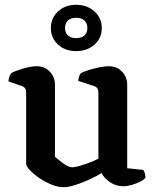

<svg xmlns="http://www.w3.org/2000/svg" viewBox="-20 -776 645 800"><path d="M245 4Q220 4 193 -7.5Q166 -19 142 -35.5Q118 -52 103.5 -68Q89 -84 89 -93V-391Q89 -411 72 -417L15 -437Q18 -462 28 -472Q45 -481 77 -490.5Q109 -500 133 -500Q166 -500 187.5 -477.5Q209 -455 209 -423V-123Q222 -111 244 -95Q266 -79 281 -79Q292 -79 311 -84.5Q330 -90 351.5 -98Q373 -106 390 -115V-391Q390 -411 373 -417L306 -439Q307 -451 310.5 -460Q314 -469 318 -472Q328 -477 349.5 -484Q371 -491 394.5 -495.5Q418 -500 434 -500Q467 -500 488.5 -477.5Q510 -455 510 -423V-75L577 -68Q580 -64 583 -55.5Q586 -47 586 -36Q580 -27 564 -19Q548 -11 529 -5.5Q510 0 495 0Q464 0 439.5 -16Q415 -32 403 -55Q383 -42 353.5 -28.5Q324 -15 294.5 -5.5Q265 4 245 4ZM297 -563Q252 -563 222 -590Q192 -617 192 -659Q192 -701 222 -728.5Q252 -756 297 -756Q343 -756 373.5 -728.5Q404 -701 404 -659Q404 -617 373.5 -590Q343 -563 297 -563ZM297 -617Q319 -617 331.5 -628Q344 -639 344 -659Q344 -680 331.5 -691Q319 -702 297 -702Q276 -702 263.5 -691Q251 -680 251 -659Q251 -639 263.5 -628Q276 -617 297 -617Z"/></svg>

Font: Texturina SemiBold
Style: Regular
Weight: 600
Designer: Guillermo Torres Carreño
Foundry: Omnibus-Type
Version: Version 1.002; ttfautohint (v1.8.3)